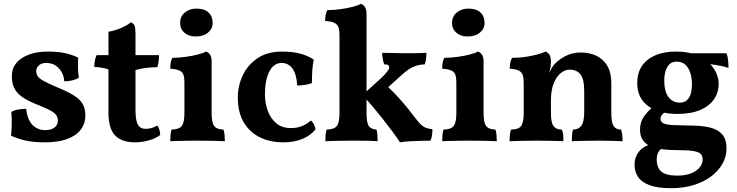

<svg xmlns="http://www.w3.org/2000/svg" viewBox="-20 -737 3864 1006"><path d="M389.2 -435.1Q388.2 -410.2 388.7 -382.6Q389.2 -355 393.1 -329.1Q378.9 -320.8 358.9 -315.9Q338.9 -311 316.9 -311Q314.9 -336.9 303.5 -358.4Q292 -379.9 271.5 -393.6Q251 -407.2 221.2 -407.2Q198.2 -407.2 184.1 -395Q169.9 -382.8 169.9 -363.8Q169.9 -350.1 177 -338.6Q184.1 -327.1 207.5 -313.5Q231 -299.8 279.3 -279.8Q335.9 -256.8 367.9 -236.3Q399.9 -215.8 413.6 -191.4Q427.2 -167 427.2 -132.8Q427.2 -87.9 401.6 -55.9Q376 -23.9 329.1 -7.6Q282.2 8.8 218.3 8.8Q156.2 8.8 116.2 0Q76.2 -8.8 38.1 -25.9Q40 -44.9 41 -67.4Q42 -89.8 41.5 -111.8Q41 -133.8 39.1 -149.9Q53.2 -159.2 75.2 -163.1Q97.2 -167 117.2 -167Q123 -110.8 149.7 -83Q176.3 -55.2 217.3 -55.2Q247.1 -55.2 265.1 -68.6Q283.2 -82 283.2 -105Q283.2 -121.1 275.6 -132.6Q268.1 -144 247.6 -156Q227.1 -168 187 -184.1Q140.1 -202.1 108.2 -221.2Q76.2 -240.2 59.1 -267.6Q42 -294.9 42 -337.9Q42 -371.1 57.1 -395Q72.3 -418.9 98.6 -435.1Q125 -451.2 158.4 -459Q191.9 -466.8 229 -466.8Q282.2 -466.8 319.1 -459Q356 -451.2 389.2 -435.1Z M687 8.8Q618.2 8.8 583.3 -27.1Q548.3 -63 548.3 -147.9V-373Q532.2 -378.9 515.1 -381.8Q498 -384.8 474.1 -386.2Q474.1 -403.8 476.6 -418Q479 -432.1 486.3 -448.2H548.3V-570.8Q581.1 -576.2 613 -589.6Q645 -603 666 -620.1Q680.2 -613.8 685.1 -602.8Q689.9 -591.8 689.9 -559.1V-448.2H813Q813 -430.2 811 -414.6Q809.1 -398.9 804.2 -384.8Q770 -384.8 742.2 -380.9Q714.4 -377 689.9 -370.1V-164.1Q689.9 -125 695.6 -102.5Q701.2 -80.1 713.1 -71Q725.1 -62 742.2 -62Q759.3 -62 774.7 -66.4Q790 -70.8 804.2 -79.1Q818.4 -61 819.3 -29.8Q799.3 -13.2 762.2 -2.2Q725.1 8.8 687 8.8Z M872.1 2.9Q872.1 -15.1 873.5 -30.5Q875 -45.9 878.9 -58.1Q918.9 -59.1 932.6 -77.1Q946.3 -95.2 946.3 -145V-306.2Q946.3 -330.1 941.2 -345Q936 -359.9 920.2 -367.4Q904.3 -375 872.1 -377Q872.1 -392.1 874 -406.5Q876 -420.9 883.3 -434.1Q916 -434.1 951.7 -439Q987.3 -443.8 1016.6 -451.4Q1045.9 -459 1060.1 -466.8Q1073.2 -461.9 1081.1 -449.5Q1088.9 -437 1088.9 -414.1V-145Q1088.9 -95.2 1102.1 -77.1Q1115.2 -59.1 1150.9 -58.1Q1155.3 -45.9 1156.7 -29.5Q1158.2 -13.2 1158.2 2.9Q1143.1 2 1120.1 1.5Q1097.2 1 1070.1 0.5Q1043 0 1016.1 0Q989.3 0 961.2 0.5Q933.1 1 910.2 1.5Q887.2 2 872.1 2.9ZM1004.9 -545.9Q969.2 -545.9 946.5 -565.4Q923.8 -585 923.8 -616.2Q923.8 -651.9 949 -671.9Q974.1 -691.9 1009.3 -691.9Q1050.3 -691.9 1072.3 -671.9Q1094.2 -651.9 1094.2 -617.2Q1094.2 -586.9 1070.1 -566.4Q1045.9 -545.9 1004.9 -545.9Z M1633.3 -59.1Q1606 -25.9 1563 -8.5Q1520 8.8 1463.9 8.8Q1396 8.8 1342.5 -17.1Q1289.1 -43 1257.6 -95Q1226.1 -147 1226.1 -227.1Q1226.1 -287.1 1252 -342Q1277.8 -397 1329.3 -431.9Q1380.9 -466.8 1457 -466.8Q1511.2 -466.8 1551.8 -456.3Q1592.3 -445.8 1624 -424.8Q1618.2 -397 1616.2 -367.4Q1614.3 -337.9 1614.3 -301.8Q1598.1 -294.9 1577.1 -292Q1556.2 -289.1 1537.1 -289.1Q1534.2 -347.2 1512.7 -377.2Q1491.2 -407.2 1456.1 -407.2Q1414.1 -407.2 1391.1 -362.1Q1368.2 -316.9 1368.2 -241.2Q1368.2 -198.2 1382.6 -157.7Q1397 -117.2 1427 -91.6Q1457 -65.9 1503.9 -65.9Q1536.1 -65.9 1562.5 -76.4Q1588.9 -86.9 1608.9 -106Q1618.2 -98.1 1624.5 -86.2Q1630.9 -74.2 1633.3 -59.1Z M1900.4 -258.3 1970.7 -321.8Q1998.5 -348.1 2009 -362.1Q2019.5 -376 2019.5 -383.8Q2019.5 -392.1 2013.7 -396Q2007.8 -399.9 1992.7 -399.9Q1987.8 -415 1985.1 -429.9Q1982.4 -444.8 1982.4 -460Q1999.5 -460 2022.5 -459.5Q2045.4 -459 2071.5 -458.5Q2097.7 -458 2120.6 -458Q2143.6 -458 2168 -458.5Q2192.4 -459 2214.4 -460Q2214.4 -443.8 2212.4 -429Q2210.4 -414.1 2205.6 -399.9Q2181.6 -398.9 2162.1 -393.1Q2142.6 -387.2 2123 -374.5Q2103.5 -361.8 2078.6 -338.9L2014.2 -280.3Q2044.4 -252 2072.3 -221.2Q2114.7 -173.8 2160.6 -112.8Q2175.8 -92.8 2188.2 -81.8Q2200.7 -70.8 2213.6 -66.4Q2226.6 -62 2245.6 -60.1Q2245.6 -43.9 2243.7 -28.6Q2241.7 -13.2 2235.4 0Q2210.4 0 2182.1 1Q2153.8 2 2125.7 3.4Q2097.7 4.9 2075.7 8.8Q2060.5 -15.1 2037.1 -46.6Q2013.7 -78.1 1986.6 -112.5Q1959.5 -147 1931.6 -180.2Q1915.5 -198.7 1900.4 -215.3V-145Q1900.4 -96.2 1911.4 -78.1Q1922.4 -60.1 1952.6 -58.1Q1956.5 -45.9 1957.5 -29.5Q1958.5 -13.2 1958.5 2.9Q1936.5 1 1899.7 0.5Q1862.8 0 1824.7 0Q1798.8 0 1771.7 0.5Q1744.6 1 1721.7 1.5Q1698.7 2 1684.6 2.9Q1684.6 -15.1 1686 -30.5Q1687.5 -45.9 1691.4 -58.1Q1731.4 -59.1 1745.1 -77.1Q1758.8 -95.2 1758.8 -145V-556.2Q1758.8 -580.1 1753.2 -595Q1747.6 -609.9 1731.7 -617.4Q1715.8 -625 1683.6 -627Q1683.6 -642.1 1686 -656.5Q1688.5 -670.9 1694.8 -684.1Q1728.5 -684.1 1764.2 -689Q1799.8 -693.8 1828.6 -701.4Q1857.4 -709 1871.6 -716.8Q1884.8 -711.9 1892.6 -699.5Q1900.4 -687 1900.4 -664.1Z M2296.9 2.9Q2296.9 -15.1 2298.3 -30.5Q2299.8 -45.9 2303.7 -58.1Q2343.8 -59.1 2357.4 -77.1Q2371.1 -95.2 2371.1 -145V-306.2Q2371.1 -330.1 2366 -345Q2360.8 -359.9 2345 -367.4Q2329.1 -375 2296.9 -377Q2296.9 -392.1 2298.8 -406.5Q2300.8 -420.9 2308.1 -434.1Q2340.8 -434.1 2376.5 -439Q2412.1 -443.8 2441.4 -451.4Q2470.7 -459 2484.9 -466.8Q2498 -461.9 2505.9 -449.5Q2513.7 -437 2513.7 -414.1V-145Q2513.7 -95.2 2526.9 -77.1Q2540 -59.1 2575.7 -58.1Q2580.1 -45.9 2581.5 -29.5Q2583 -13.2 2583 2.9Q2567.9 2 2544.9 1.5Q2522 1 2494.9 0.5Q2467.8 0 2440.9 0Q2414.1 0 2386 0.5Q2357.9 1 2335 1.5Q2312 2 2296.9 2.9ZM2429.7 -545.9Q2394 -545.9 2371.3 -565.4Q2348.6 -585 2348.6 -616.2Q2348.6 -651.9 2373.8 -671.9Q2398.9 -691.9 2434.1 -691.9Q2475.1 -691.9 2497.1 -671.9Q2519 -651.9 2519 -617.2Q2519 -586.9 2494.9 -566.4Q2470.7 -545.9 2429.7 -545.9Z M2866.7 -413.1Q2866.7 -400.9 2864.3 -385.5Q2861.8 -370.1 2856.9 -353Q2862.8 -365.2 2868.9 -377.2Q2875 -389.2 2884.8 -399.9Q2904.8 -422.9 2940.9 -442.4Q2977.1 -461.9 3023.9 -461.9Q3065.9 -461.9 3102.3 -446Q3138.7 -430.2 3160.9 -394Q3183.1 -357.9 3183.1 -298.8V-145Q3183.1 -95.2 3195.1 -76.7Q3207 -58.1 3233.9 -58.1Q3238.8 -45.9 3240.2 -31.5Q3241.7 -17.1 3241.7 2.9Q3219.7 2 3185.3 1Q3150.9 0 3117.7 0Q3095.7 0 3068.4 0.5Q3041 1 3015.9 1.5Q2990.7 2 2976.1 2.9Q2976.1 -15.1 2977.1 -30Q2978 -44.9 2982.9 -58.1Q3010.7 -58.1 3025.9 -78.1Q3041 -98.1 3041 -150.9V-259.8Q3041 -323.2 3021 -347.7Q3001 -372.1 2963.9 -372.1Q2939.9 -372.1 2917.5 -353.5Q2895 -335 2880.9 -299.6Q2866.7 -264.2 2866.7 -210.9V-145Q2866.7 -94.2 2880.4 -76.2Q2894 -58.1 2923.8 -58.1Q2929.7 -43.9 2930.9 -30Q2932.1 -16.1 2932.1 2.9Q2918 2 2894 1.5Q2870.1 1 2844.5 0.5Q2818.8 0 2794.9 0Q2772.9 0 2744.9 0.5Q2716.8 1 2690.9 1.5Q2665 2 2649.9 2.9Q2649.9 -16.1 2651.9 -32Q2653.8 -47.9 2657.7 -58.1Q2696.8 -58.1 2710.4 -76.7Q2724.1 -95.2 2724.1 -145V-295.9Q2724.1 -325.2 2719.5 -341.6Q2714.8 -357.9 2699.5 -366.5Q2684.1 -375 2650.9 -377Q2650.9 -392.1 2653.3 -406.5Q2655.8 -420.9 2663.1 -434.1Q2715.8 -434.1 2765.4 -444.6Q2814.9 -455.1 2837.9 -466.8Q2852.1 -461.9 2859.4 -449.5Q2866.7 -437 2866.7 -413.1Z M3441.9 43.9Q3432.6 54.2 3428.2 63Q3420.9 78.1 3420.9 98.1Q3420.9 141.1 3445.3 162.1Q3469.7 183.1 3527.8 183.1Q3590.8 183.1 3626.2 158Q3661.6 132.8 3661.6 98.1Q3661.6 80.1 3652.1 70.1Q3642.6 60.1 3616.2 54.9Q3589.8 49.8 3538.6 49.8Q3494.6 49.8 3458 45.9Q3449.7 44.9 3441.9 43.9ZM3542.5 -199.2Q3572.8 -199.2 3589.1 -223.6Q3605.5 -248 3605.5 -295.9Q3605.5 -349.1 3584.5 -381.6Q3563.5 -414.1 3525.9 -414.1Q3492.7 -414.1 3476.6 -386.5Q3460.4 -358.9 3460.4 -315.9Q3460.4 -258.8 3482.2 -229Q3503.9 -199.2 3542.5 -199.2ZM3459.5 -146.5Q3454.1 -141.6 3449.7 -136.7Q3440.9 -126 3440.9 -115.2Q3440.9 -97.2 3457.8 -90.1Q3474.6 -83 3509.8 -81.5Q3544.9 -80.1 3597.7 -79.1Q3656.7 -79.1 3698.7 -69.1Q3740.7 -59.1 3763.7 -33.4Q3786.6 -7.8 3786.6 41Q3786.6 83 3765.6 120.6Q3744.6 158.2 3706.5 187Q3668.5 215.8 3615 232.4Q3561.5 249 3495.6 249Q3423.8 249 3382.3 232.9Q3340.8 216.8 3322.8 189.5Q3304.7 162.1 3304.7 125Q3304.7 86.9 3326.7 58.6Q3344.7 35.6 3376.5 23.4Q3359.9 13.2 3349.1 -1.5Q3333.5 -22.9 3333.5 -58.1Q3333.5 -99.1 3356 -129.4Q3372.6 -151.9 3393.1 -170.4Q3363.3 -187 3344.7 -212.9Q3318.8 -249 3318.8 -301.8Q3318.8 -353 3342.3 -389.4Q3365.7 -425.8 3411.6 -446.3Q3457.5 -466.8 3521.5 -466.8Q3566.4 -466.8 3601.1 -458H3786.6Q3792.5 -442.9 3794.7 -422.9Q3796.9 -402.8 3796.9 -380.9Q3779.8 -387.2 3760.3 -391.1Q3740.7 -395 3722.2 -397.9Q3711.4 -399.4 3701.7 -400.4Q3722.2 -378.9 3732.9 -354.5Q3745.6 -325.2 3745.6 -297.9Q3745.6 -253.9 3721.7 -218Q3697.8 -182.1 3649.7 -161.1Q3601.6 -140.1 3529.8 -140.1Q3491.7 -140.1 3459.5 -146.5Z"/></svg>

Font: Abu Sayed
Style: Regular
Weight: 400
Designer: Jayed Ahsan Saad
Foundry: Codepotro
Version: Codepotro Abu Sayed;Version 0.800